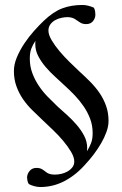

<svg xmlns="http://www.w3.org/2000/svg" viewBox="-20 -667 492 773"><path d="M330 -58Q340 -74 346.5 -90.5Q353 -107 353 -131Q353 -162 343 -188.5Q333 -215 317 -238.5Q301 -262 281 -283Q261 -304 241 -322Q223 -339 202.5 -357.5Q182 -376 164 -397Q146 -418 134 -441Q122 -464 122 -490Q122 -498 123 -503Q112 -487 106 -471Q100 -455 100 -431Q100 -400 110 -373Q120 -346 136 -322Q152 -298 172 -277.5Q192 -257 212 -238Q230 -222 250.5 -203.5Q271 -185 289 -164Q307 -143 319 -120Q331 -97 331 -71Q331 -68 330.5 -65Q330 -62 330 -58ZM326 -8Q288 36 241.5 61Q195 86 142 86Q131 86 118 82.5Q105 79 96 74Q92 68 90.5 60.5Q89 53 89 48Q89 34 99 21.5Q109 9 127 9Q141 9 150.5 15Q160 21 167 27Q179 36 201 36Q213 36 226.5 33Q240 30 251.5 23.5Q263 17 271 7Q279 -3 279 -17Q279 -34 266 -56Q253 -78 234 -100.5Q215 -123 193 -144Q171 -165 154 -181Q132 -202 110.5 -223Q89 -244 72.5 -268Q56 -292 46 -320Q36 -348 36 -381Q36 -408 48 -436.5Q60 -465 78 -492Q96 -519 117.5 -543Q139 -567 157 -584Q195 -620 231 -633.5Q267 -647 312 -647Q323 -647 335 -644Q347 -641 358 -636Q362 -628 363 -620.5Q364 -613 364 -608Q364 -594 354.5 -582Q345 -570 327 -570Q313 -570 304 -575.5Q295 -581 288 -586Q273 -598 252 -598Q240 -598 226.5 -595Q213 -592 201.5 -585.5Q190 -579 182.5 -568.5Q175 -558 175 -544Q175 -527 188 -505Q201 -483 220 -460.5Q239 -438 260.5 -417Q282 -396 299 -380Q321 -360 342.5 -338.5Q364 -317 380.5 -293Q397 -269 407 -241Q417 -213 417 -180Q417 -159 408.5 -135.5Q400 -112 386.5 -89Q373 -66 357 -45Q341 -24 326 -8Z"/></svg>

Font: Vermiglione SemiBold
Style: Regular
Weight: 600
Version: Version 1.000